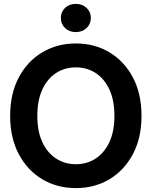

<svg xmlns="http://www.w3.org/2000/svg" viewBox="-20 -965 788 997"><path d="M374 11.7Q276.4 11.7 199.2 -34.4Q122.1 -80.6 77.4 -164.8Q32.7 -249 32.7 -363.3Q32.7 -478.5 77.4 -562.7Q122.1 -647 199.2 -693.1Q276.4 -739.3 374 -739.3Q471.7 -739.3 548.6 -693.1Q625.5 -647 670.2 -562.7Q714.8 -478.5 714.8 -363.3Q714.8 -249 670.2 -164.8Q625.5 -80.6 548.6 -34.4Q471.7 11.7 374 11.7ZM374 -112.3Q431.6 -112.3 476.8 -141.8Q522 -171.4 548.1 -227.3Q574.2 -283.2 574.2 -363.3Q574.2 -443.8 548.1 -500Q522 -556.2 476.8 -585.7Q431.6 -615.2 374 -615.2Q316.4 -615.2 271 -585.7Q225.6 -556.2 199.7 -500Q173.8 -443.8 173.8 -363.3Q173.8 -283.2 199.7 -227.3Q225.6 -171.4 271 -141.8Q316.4 -112.3 374 -112.3ZM373.5 -798.3Q339.8 -798.3 317.9 -819.3Q295.9 -840.3 295.9 -871.6Q295.9 -903.3 317.9 -924.1Q339.8 -944.8 373.5 -944.8Q407.2 -944.8 429.4 -924.1Q451.7 -903.3 451.7 -871.6Q451.7 -840.3 429.4 -819.3Q407.2 -798.3 373.5 -798.3Z"/></svg>

Font: Inter Cardless Display
Style: Bold
Weight: 700
Designer: Rasmus Andersson
Foundry: rsms
Version: Version 4.001;git-9221beed3